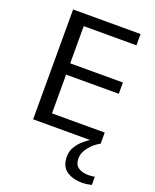

<svg xmlns="http://www.w3.org/2000/svg" viewBox="-172 -797 927 1150"><g transform="rotate(20 292.0 -221.5)"><path d="M90 0V-700H520V-628H184V-391H520V-319H184V-72H520V0ZM495 257Q434 257 395 229.5Q356 202 356 140Q356 106 372.5 78.5Q389 51 412 31Q435 11 452 0H520Q507 4 484.5 22.5Q462 41 443.5 68.5Q425 96 425 128Q425 165 449 183Q473 201 517 201Q528 201 537 199.5Q546 198 555 197V249Q543 252 527.5 254.5Q512 257 495 257Z"/></g></svg>

Font: Hedvig Letters Sans
Style: Regular
Weight: 400
Designer: Alexander Örn & Tor Weibull
Foundry: Kanon Foundry
Version: Version 1.000; ttfautohint (v1.8.4.7-5d5b)